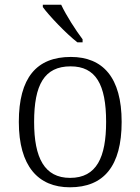

<svg xmlns="http://www.w3.org/2000/svg" viewBox="-20 -786 596 816"><path d="M309 -606H331V-619C302 -657 261 -721 240 -766H162V-756C187 -721 262 -642 309 -606ZM277 10C421 10 497 -80 497 -268C497 -457 417 -544 281 -544C135 -544 60 -455 60 -268C60 -80 142 10 277 10ZM278 -30C169 -30 125 -115 125 -268C125 -425 168 -504 280 -504C387 -504 431 -427 431 -268C431 -118 391 -30 278 -30Z"/></svg>

Font: Noto Serif Ethiopic Light
Style: Regular
Weight: 300
Designer: Monotype Design Team
Foundry: Monotype Imaging Inc.
Version: Version 2.102